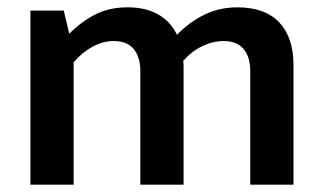

<svg xmlns="http://www.w3.org/2000/svg" viewBox="-20 -504 884 524"><path d="M181 0H63V-475H154L169 -412Q202 -445 240 -464.5Q278 -484 328 -484Q378 -484 412 -464.5Q446 -445 463 -409Q497 -444 538 -464Q579 -484 628 -484Q703 -484 742 -443Q781 -402 781 -326V0H663V-310Q663 -348 645 -370Q627 -392 590 -392Q561 -392 532 -378Q503 -364 480 -338Q481 -331 481 -325.5Q481 -320 481 -313V0H363V-310Q363 -348 345 -370Q327 -392 290 -392Q261 -392 232.5 -376.5Q204 -361 181 -334Z"/></svg>

Font: Mukta SemiBold
Style: Regular
Weight: 600
Designer: Girish Dalvi and Yashodeep Gholap
Foundry: Ek Type
Version: Version 2.538;PS 1.002;hotconv 16.6.51;makeotf.lib2.5.65220;